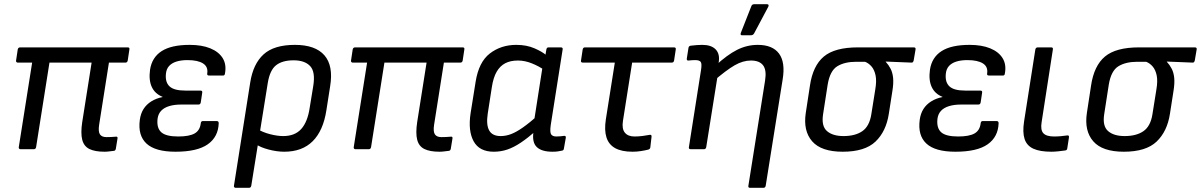

<svg xmlns="http://www.w3.org/2000/svg" viewBox="-20 -715 5754 920"><path d="M481 12Q435 12 408.5 -1Q382 -14 374 -45.5Q366 -77 374 -130L419 -415H217L153 -10Q151 0 142 0H78Q74 0 71.5 -3Q69 -6 70 -10L134 -415H65Q61 -415 58.5 -418Q56 -421 57 -425L65 -478Q67 -488 77 -488H592Q602 -488 600 -478L592 -425Q590 -415 581 -415H502L455 -117Q450 -84 459 -71Q468 -58 490 -58Q500 -58 512 -58.5Q524 -59 534 -60Q545 -62 543 -51L535 -2Q533 8 524 8Q514 9 503 10.5Q492 12 481 12Z M821 12Q724 12 682 -27Q640 -66 650 -141Q654 -171 668 -193Q682 -215 705.5 -229.5Q729 -244 759 -250V-251Q723 -265 707.5 -298Q692 -331 699 -381Q708 -440 754.5 -470Q801 -500 889 -500Q947 -500 987.5 -483.5Q1028 -467 1047 -436.5Q1066 -406 1058 -363Q1057 -353 1049 -353H982Q971 -353 973 -363Q978 -395 953 -411Q928 -427 878 -427Q848 -427 825.5 -420Q803 -413 790 -398.5Q777 -384 775 -361Q771 -321 792.5 -301Q814 -281 867 -281H940Q951 -281 949 -271L942 -224Q940 -214 931 -214H847Q815 -214 790.5 -206.5Q766 -199 752 -184Q738 -169 735 -146Q730 -102 752.5 -81.5Q775 -61 834 -61Q887 -61 912.5 -75.5Q938 -90 942 -124Q943 -135 952 -135H1018Q1028 -135 1028 -125Q1026 -59 975.5 -23.5Q925 12 821 12Z M1109 185Q1105 185 1102.5 182Q1100 179 1101 175L1179 -320Q1193 -409 1243 -454.5Q1293 -500 1393 -500Q1491 -500 1534.5 -450Q1578 -400 1562 -302L1544 -187Q1529 -89 1478.5 -38.5Q1428 12 1342 12Q1307 12 1267 1.5Q1227 -9 1205 -25L1213 -97Q1239 -81 1274 -72Q1309 -63 1337 -63Q1393 -63 1423.5 -97Q1454 -131 1464 -199L1481 -303Q1492 -371 1466 -398.5Q1440 -426 1387 -426Q1333 -426 1303 -402.5Q1273 -379 1263 -317L1184 175Q1182 185 1173 185Z M2086 12Q2040 12 2013.5 -1Q1987 -14 1979 -45.5Q1971 -77 1979 -130L2024 -415H1822L1758 -10Q1756 0 1747 0H1683Q1679 0 1676.5 -3Q1674 -6 1675 -10L1739 -415H1670Q1666 -415 1663.5 -418Q1661 -421 1662 -425L1670 -478Q1672 -488 1682 -488H2197Q2207 -488 2205 -478L2197 -425Q2195 -415 2186 -415H2107L2060 -117Q2055 -84 2064 -71Q2073 -58 2095 -58Q2105 -58 2117 -58.5Q2129 -59 2139 -60Q2150 -62 2148 -51L2140 -2Q2138 8 2129 8Q2119 9 2108 10.5Q2097 12 2086 12Z M2346 12Q2277 12 2249.5 -38Q2222 -88 2235 -173L2259 -323Q2274 -418 2327.5 -459Q2381 -500 2454 -500Q2503 -500 2541 -483.5Q2579 -467 2598 -450L2592 -377Q2564 -397 2529.5 -411Q2495 -425 2462 -425Q2426 -425 2401 -412Q2376 -399 2360 -371.5Q2344 -344 2337 -299L2317 -170Q2309 -117 2324 -90Q2339 -63 2379 -63Q2404 -63 2429 -72.5Q2454 -82 2486 -104.5Q2518 -127 2562 -166L2548 -88Q2509 -54 2475.5 -31.5Q2442 -9 2411 1.5Q2380 12 2346 12ZM2627 12Q2576 12 2552.5 -10Q2529 -32 2536 -82L2539 -102L2539 -134L2580 -397L2590 -430L2598 -478Q2599 -483 2601.5 -485.5Q2604 -488 2608 -488H2667Q2678 -488 2676 -478L2619 -116Q2614 -81 2621 -71Q2628 -61 2646 -61Q2656 -61 2666 -62Q2676 -63 2683 -64Q2693 -65 2691 -54L2682 -3Q2681 6 2672 7Q2662 9 2652.5 10.5Q2643 12 2627 12Z M3011 12Q2959 12 2928 -5Q2897 -22 2886 -56.5Q2875 -91 2883 -143L2926 -415H2773Q2762 -415 2764 -425L2772 -478Q2774 -488 2783 -488H3209Q3220 -488 3218 -478L3210 -425Q3208 -415 3199 -415H3009L2965 -136Q2959 -98 2974 -79.5Q2989 -61 3020 -61Q3040 -61 3059 -63.5Q3078 -66 3094 -69Q3103 -70 3102 -60L3096 -8Q3095 -1 3086 2Q3070 6 3050.5 9Q3031 12 3011 12Z M3574 185Q3564 185 3566 175L3646 -329Q3654 -379 3636.5 -402Q3619 -425 3578 -425Q3540 -425 3500 -402Q3460 -379 3395 -323L3408 -400Q3464 -452 3511.5 -476Q3559 -500 3611 -500Q3682 -500 3713 -458Q3744 -416 3730 -333L3649 175Q3647 185 3638 185ZM3290 0Q3279 0 3281 -10L3339 -379Q3344 -410 3337.5 -418.5Q3331 -427 3311 -427Q3305 -427 3296 -426.5Q3287 -426 3279 -425Q3274 -424 3272 -427.5Q3270 -431 3271 -435L3279 -486Q3280 -491 3282.5 -493Q3285 -495 3289 -496Q3303 -498 3319 -499Q3335 -500 3345 -500Q3388 -500 3409 -478.5Q3430 -457 3424 -418L3421 -399L3419 -355L3364 -10Q3362 0 3353 0ZM3535 -546Q3530 -546 3529 -549.5Q3528 -553 3530 -558L3580 -685Q3582 -691 3586 -693Q3590 -695 3596 -695H3655Q3661 -695 3662.5 -691Q3664 -687 3661 -682L3594 -556Q3589 -546 3578 -546Z M4018 12Q3915 12 3871.5 -38Q3828 -88 3841 -174L3861 -305Q3875 -400 3927.5 -444Q3980 -488 4091 -488H4358Q4369 -488 4367 -478L4358 -425Q4357 -421 4355 -418Q4353 -415 4348 -415L4224 -420V-419Q4238 -404 4247.5 -385.5Q4257 -367 4259.5 -341.5Q4262 -316 4256 -279L4239 -170Q4226 -85 4175 -36.5Q4124 12 4018 12ZM4022 -63Q4078 -63 4112 -86.5Q4146 -110 4155 -167L4174 -286Q4181 -327 4175.5 -353.5Q4170 -380 4156.5 -396Q4143 -412 4125 -419H4083Q4027 -419 3992 -397.5Q3957 -376 3946 -310L3924 -168Q3915 -111 3942.5 -87Q3970 -63 4022 -63Z M4558 12Q4461 12 4419 -27Q4377 -66 4387 -141Q4391 -171 4405 -193Q4419 -215 4442.5 -229.5Q4466 -244 4496 -250V-251Q4460 -265 4444.5 -298Q4429 -331 4436 -381Q4445 -440 4491.5 -470Q4538 -500 4626 -500Q4684 -500 4724.5 -483.5Q4765 -467 4784 -436.5Q4803 -406 4795 -363Q4794 -353 4786 -353H4719Q4708 -353 4710 -363Q4715 -395 4690 -411Q4665 -427 4615 -427Q4585 -427 4562.5 -420Q4540 -413 4527 -398.5Q4514 -384 4512 -361Q4508 -321 4529.5 -301Q4551 -281 4604 -281H4677Q4688 -281 4686 -271L4679 -224Q4677 -214 4668 -214H4584Q4552 -214 4527.5 -206.5Q4503 -199 4489 -184Q4475 -169 4472 -146Q4467 -102 4489.5 -81.5Q4512 -61 4571 -61Q4624 -61 4649.5 -75.5Q4675 -90 4679 -124Q4680 -135 4689 -135H4755Q4765 -135 4765 -125Q4763 -59 4712.5 -23.5Q4662 12 4558 12Z M5018 12Q4963 12 4931.5 -2.5Q4900 -17 4889.5 -49Q4879 -81 4887 -133L4941 -478Q4943 -488 4953 -488H5017Q5027 -488 5025 -478L4971 -129Q4965 -92 4979.5 -76.5Q4994 -61 5031 -61Q5047 -61 5063.5 -62.5Q5080 -64 5093 -66Q5104 -68 5102 -56L5094 -4Q5093 5 5084 6Q5071 8 5051.5 10Q5032 12 5018 12Z M5365 12Q5262 12 5218.5 -38Q5175 -88 5188 -174L5208 -305Q5222 -400 5274.5 -444Q5327 -488 5438 -488H5705Q5716 -488 5714 -478L5705 -425Q5704 -421 5702 -418Q5700 -415 5695 -415L5571 -420V-419Q5585 -404 5594.5 -385.5Q5604 -367 5606.5 -341.5Q5609 -316 5603 -279L5586 -170Q5573 -85 5522 -36.5Q5471 12 5365 12ZM5369 -63Q5425 -63 5459 -86.5Q5493 -110 5502 -167L5521 -286Q5528 -327 5522.5 -353.5Q5517 -380 5503.5 -396Q5490 -412 5472 -419H5430Q5374 -419 5339 -397.5Q5304 -376 5293 -310L5271 -168Q5262 -111 5289.5 -87Q5317 -63 5369 -63Z"/></svg>

Font: Sofia Sans Hairline
Style: Italic
Weight: 1
Italic angle: -9°
Designer: Botio Nikoltchev, Ani Petrova
Foundry: lettersoup
Version: Version 4.102